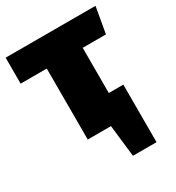

<svg xmlns="http://www.w3.org/2000/svg" viewBox="-171 -638 838 916"><g transform="rotate(-30 247.5 -179.5)"><path d="M342 -391V-142H422V175H292L272 0H144V-391H0V-534H495L470 -391Z"/></g></svg>

Font: FiraGO Heavy
Style: Regular
Weight: 900
Designer: bBox Type
Foundry: bBox Type GmbH
Version: Version 1.001